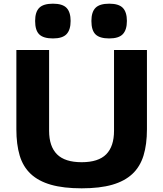

<svg xmlns="http://www.w3.org/2000/svg" viewBox="-20 -1014 887 1044"><path d="M268 -805Q216 -805 193.5 -827Q171 -849 171 -900Q171 -949 193.5 -971.5Q216 -994 268 -994Q320 -994 342 -971Q364 -948 364 -900Q364 -852 342 -828.5Q320 -805 268 -805ZM574 -805Q522 -805 499.5 -827Q477 -849 477 -900Q477 -949 499.5 -971.5Q522 -994 574 -994Q626 -994 648 -971Q670 -948 670 -900Q670 -852 648 -828.5Q626 -805 574 -805ZM424 10Q325 10 257 -9.5Q189 -29 147 -68.5Q105 -108 87 -168.5Q69 -229 69 -311V-742H247V-303Q247 -218 290 -175Q333 -132 424 -132Q515 -132 557.5 -175Q600 -218 600 -303V-742H779V-311Q779 -229 760.5 -168.5Q742 -108 700 -68.5Q658 -29 590.5 -9.5Q523 10 424 10Z"/></svg>

Font: Encode Sans Wide
Style: Bold
Weight: 700
Designer: Pablo Impallari, Andres Torresi
Foundry: Pablo Impallari, Andres Torresi
Version: Version 1.000; ttfautohint (v1.00) -l 8 -r 50 -G 200 -x 14 -